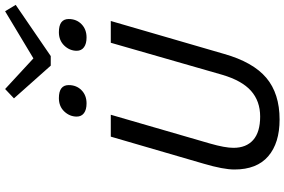

<svg xmlns="http://www.w3.org/2000/svg" viewBox="-204 -910 1129 762"><g transform="rotate(-90 361.0 -529.5)"><path d="M351.1 -1039.1 388.2 -1074.2 509.8 -961.9 696.8 -1074.2 722.2 -1032.2 519 -893.1H481ZM331.1 -751Q306.2 -751 292.5 -761.2Q278.8 -771.5 278.8 -790Q278.8 -817.9 299.1 -839.4Q319.3 -860.8 352.1 -860.8Q403.8 -860.8 403.8 -821.8Q403.8 -791 383.5 -771Q363.3 -751 331.1 -751ZM592.8 -751Q567.9 -751 554 -761.2Q540 -771.5 540 -790Q540 -817.9 560.5 -839.4Q581.1 -860.8 613.8 -860.8Q666 -860.8 666 -821.8Q666 -791 645.5 -771Q625 -751 592.8 -751ZM444.8 -212.9 571.8 -654.8H658.2L527.8 -206.1Q495.1 -90.3 432.6 -37.6Q370.1 15.1 267.1 15.1Q173.8 15.1 121.3 -30Q68.8 -75.2 68.8 -164.1Q68.8 -208 91.8 -286.1L199.2 -654.8H286.1L171.9 -261.2Q154.8 -201.7 154.8 -168Q154.8 -117.2 186 -89.6Q217.3 -62 278.8 -62Q340.3 -62 381.1 -98.4Q421.9 -134.8 444.8 -212.9Z"/></g></svg>

Font: IntelOne Mono
Style: Italic
Weight: 400
Italic angle: -16°
Designer: Fred Shallcrass
Foundry: Frere-Jones Type LLC
Version: Version 1.200;hotconv 1.1.0;makeotfexe 2.6.0;FJTRelease1.2